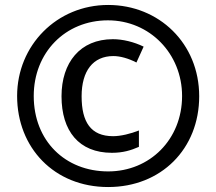

<svg xmlns="http://www.w3.org/2000/svg" viewBox="-20 -744 872 774"><path d="M416 10C630 10 783 -144 783 -356C783 -569 621 -724 416 -724C209 -724 49 -561 49 -357C49 -149 198 10 416 10ZM416 -53C243 -53 116 -176 116 -357C116 -532 243 -662 415 -662C584 -662 714 -527 714 -357C714 -182 584 -53 416 -53ZM431 -128C476 -128 508 -138 540 -152V-218C507 -205 467 -195 436 -195C346 -195 309 -252 309 -356C309 -458 355 -518 437 -518C464 -518 497 -509 530 -492L559 -556C520 -575 475 -586 435 -586C303 -586 228 -492 228 -356C228 -216 298 -128 431 -128Z"/></svg>

Font: Noto Sans Gurmukhi SemiCondensed
Style: Bold
Weight: 700
Width: 4
Designer: Jelle Bosma - Monotype Design Team
Foundry: Monotype Imaging Inc.
Version: Version 2.004